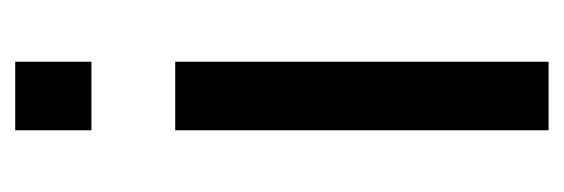

<svg xmlns="http://www.w3.org/2000/svg" viewBox="-264 -476 740 252"><g transform="rotate(-90 106.0 -350.0)"><path d="M61 0V-490H151V0ZM61 -600V-700H151V-600Z"/></g></svg>

Font: Cabin VF Beta
Style: Regular
Weight: 400
Designer: Pablo Impallari
Foundry: Pablo Impallari. http://www.impallari.com Igino Marini. http://www.ikern.com
Version: Version 2.200